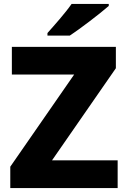

<svg xmlns="http://www.w3.org/2000/svg" viewBox="-20 -951 643 971"><path d="M530 -921V-931H342C311 -886 253 -821 220 -784V-771H333C385 -805 487 -883 530 -921ZM575 0V-140H243L566 -606V-714H40V-574H355L32 -108V0Z"/></svg>

Font: Noto Sans Lao ExtraBold
Style: Regular
Weight: 800
Designer: Monotype Design Team
Foundry: Monotype Imaging Inc.
Version: Version 2.003